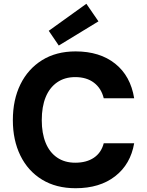

<svg xmlns="http://www.w3.org/2000/svg" viewBox="-20 -984 779 1016"><path d="M380 12Q277 12 202.5 -33.5Q128 -79 88 -160.5Q48 -242 48 -348Q48 -456 88 -537.5Q128 -619 202.5 -665.5Q277 -712 380 -712Q508 -712 589.5 -647Q671 -582 690 -464H529Q516 -517 477 -546.5Q438 -576 378 -576Q322 -576 282 -548Q242 -520 221.5 -469.5Q201 -419 201 -348Q201 -279 221.5 -228.5Q242 -178 282 -150.5Q322 -123 378 -123Q438 -123 477 -149.5Q516 -176 529 -226H690Q671 -115 589.5 -51.5Q508 12 380 12ZM291 -743 238 -821 437 -964 501 -871Z"/></svg>

Font: DM Sans 9pt Black
Style: Regular
Weight: 900
Version: Version 4.004;gftools[0.9.30]